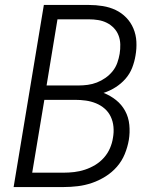

<svg xmlns="http://www.w3.org/2000/svg" viewBox="-20 -755 640 775"><path d="M35 0 157 -735H339Q367 -735 395 -730.5Q423 -726 447 -714.5Q471 -703 489.5 -684Q508 -665 518.5 -640Q529 -615 530.5 -587Q532 -559 527 -531Q523 -506 513.5 -481.5Q504 -457 486.5 -437Q469 -417 446 -402.5Q423 -388 398 -380Q426 -369 448.5 -351Q471 -333 485 -307.5Q499 -282 502 -251Q505 -220 500 -190Q495 -161 483.5 -133Q472 -105 452 -82Q432 -59 405.5 -42.5Q379 -26 351 -16.5Q323 -7 294 -3.5Q265 0 237 0ZM297 -410Q315 -410 334 -412.5Q353 -415 371 -422Q389 -429 405.5 -440.5Q422 -452 434.5 -467.5Q447 -483 453.5 -501.5Q460 -520 463 -538Q466 -557 465.5 -576Q465 -595 458.5 -612Q452 -629 439.5 -642Q427 -655 411 -663Q395 -671 376.5 -674Q358 -677 339 -677H212L168 -410ZM237 -58Q258 -58 279.5 -60.5Q301 -63 322.5 -70Q344 -77 364 -89Q384 -101 399.5 -118.5Q415 -136 424 -157Q433 -178 436 -199Q440 -221 438 -243Q436 -265 427 -284Q418 -303 402.5 -316.5Q387 -330 367.5 -338Q348 -346 326.5 -349Q305 -352 283 -352H159L110 -58Z"/></svg>

Font: Iosevka Curly LtExObl
Style: Regular
Weight: 300
Width: 7
Italic angle: -9°
Monospace: yes
Designer: Belleve Invis
Foundry: Belleve Invis
Version: Version 11.1.0; ttfautohint (v1.8.3)